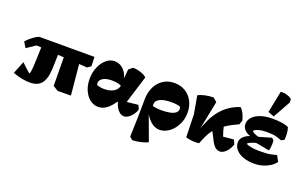

<svg xmlns="http://www.w3.org/2000/svg" viewBox="-111 -1315 3236 2048"><g transform="rotate(20 1507.5 -291.0)"><path d="M68 -310 30 -372Q43 -389 67.5 -410.5Q92 -432 119.5 -450.5Q147 -469 167 -474H791L795 -370L756 -341L169 -378ZM233 19Q197 19 146.5 10Q96 1 41 -20L98 -162Q121 -139 146.5 -115.5Q172 -92 198 -70Q205 -79 208.5 -98Q212 -117 213.5 -141.5Q215 -166 216 -192L226 -450L420 -448L414 -231Q413 -178 405.5 -132.5Q398 -87 379 -53Q360 -19 325 0Q290 19 233 19ZM546 1 488 -34 484 -439 654 -442 696 0Z M1009 14Q956 14 913.5 -19.5Q871 -53 846.5 -110Q822 -167 822 -238Q822 -310 848 -371Q874 -432 916.5 -468.5Q959 -505 1010 -505Q1073 -505 1117 -458Q1161 -411 1173 -331L1172 -276Q1147 -290 1118.5 -296Q1090 -302 1052 -302Q991 -302 953.5 -280.5Q916 -259 916 -224Q916 -216 918 -210Q920 -204 925 -199Q946 -193 965.5 -190Q985 -187 1007 -187Q1048 -187 1080.5 -198.5Q1113 -210 1134 -230.5Q1155 -251 1160 -279L1165 -305L1163 -335L1174 -471L1218 -506Q1262 -506 1307.5 -491Q1353 -476 1375 -453L1267 -103L1260 -138L1406 -154L1427 -108Q1418 -76 1397.5 -48Q1377 -20 1351.5 -3Q1326 14 1302 14Q1270 14 1243 -11.5Q1216 -37 1199 -81.5Q1182 -126 1178 -184L1214 -108H1146L1206 -141Q1157 -61 1109.5 -23.5Q1062 14 1009 14Z M1474 223 1440 195 1446 -10Q1447 -68 1447.5 -105.5Q1448 -143 1448.5 -171Q1449 -199 1449 -227Q1449 -310 1479.5 -372.5Q1510 -435 1564.5 -470Q1619 -505 1690 -505Q1761 -505 1814.5 -472.5Q1868 -440 1898 -382.5Q1928 -325 1928 -250Q1928 -195 1909.5 -146.5Q1891 -98 1860 -60.5Q1829 -23 1789 -1.5Q1749 20 1705 20Q1651 20 1602 -24.5Q1553 -69 1524 -139L1548 -196Q1577 -189 1601.5 -186Q1626 -183 1652 -183Q1713 -183 1753.5 -192Q1794 -201 1815 -218.5Q1836 -236 1836 -260Q1836 -269 1833 -277Q1830 -285 1825 -289Q1807 -295 1783 -298Q1759 -301 1729 -301Q1647 -301 1600.5 -278.5Q1554 -256 1554 -215Q1554 -201 1555 -188.5Q1556 -176 1558 -161L1529 -138L1647 182Q1621 198 1571.5 209.5Q1522 221 1474 223Z M2154 10Q2132 13 2103 12.5Q2074 12 2047 7.5Q2020 3 2004 -3L1997 -262L1961 -464Q1990 -481 2037 -491.5Q2084 -502 2133 -502L2177 -465L2095 -57L2090 -82Q2125 -185 2157.5 -251.5Q2190 -318 2229 -364Q2274 -417 2326 -451Q2378 -485 2438 -504Q2461 -485 2477.5 -452.5Q2494 -420 2506 -375L2489 -327Q2360 -270 2284 -204Q2257 -181 2235.5 -152Q2214 -123 2194.5 -84Q2175 -45 2154 10ZM2390 17Q2360 17 2335.5 -5Q2311 -27 2285 -79L2214 -217L2332 -301Q2337 -255 2351 -206Q2365 -157 2390 -97L2330 -140L2490 -155L2512 -107Q2496 -55 2461 -19Q2426 17 2390 17Z M2780 14Q2709 14 2654.5 -5.5Q2600 -25 2569.5 -60.5Q2539 -96 2539 -142Q2539 -187 2583.5 -220Q2628 -253 2697 -260L2712 -267L2867 -312L2889 -290Q2892 -272 2891.5 -249.5Q2891 -227 2888 -206Q2885 -185 2880 -173L2732 -201Q2715 -200 2695 -193Q2675 -186 2658 -177.5Q2641 -169 2634 -160Q2649 -148 2690.5 -140Q2732 -132 2780 -132Q2827 -132 2858.5 -134Q2890 -136 2918 -141.5Q2946 -147 2980 -156L3015 -91Q2993 -60 2955.5 -36Q2918 -12 2872.5 1Q2827 14 2780 14ZM2760 -228 2692 -241Q2629 -243 2588.5 -275Q2548 -307 2548 -353Q2548 -398 2580.5 -432.5Q2613 -467 2670.5 -486Q2728 -505 2803 -505Q2863 -505 2911 -497.5Q2959 -490 2986 -476Q2996 -447 2999 -412Q3002 -377 2998 -336L2964 -318Q2933 -331 2908.5 -338Q2884 -345 2857.5 -347.5Q2831 -350 2794 -350Q2741 -350 2703.5 -340Q2666 -330 2648 -310Q2657 -299 2677 -288.5Q2697 -278 2723 -271.5Q2749 -265 2772 -265ZM2805 -531 2736 -557 2785 -803Q2807 -807 2832 -802.5Q2857 -798 2878.5 -789Q2900 -780 2912 -770L2916 -732Z"/></g></svg>

Font: Eczar ExtraBold
Style: Regular
Weight: 800
Designer: Vaibhav Singh
Foundry: Rosetta Type Foundry
Version: Version 2.000